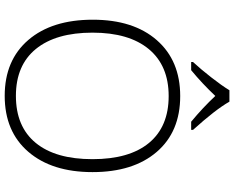

<svg xmlns="http://www.w3.org/2000/svg" viewBox="-108 -862 981 804"><g transform="rotate(90 382.0 -460.5)"><path d="M63 -358.9Q63 -529.3 148.7 -627.2Q234.4 -725.1 382.8 -725.1Q532.2 -725.1 616.7 -626.7Q701.2 -528.3 701.2 -357.9Q701.2 -188 616.2 -89.1Q531.2 9.8 381.8 9.8Q232.9 9.8 147.9 -89.1Q63 -188 63 -358.9ZM117.2 -357.9Q117.2 -204.6 185.5 -120.8Q253.9 -37.1 381.8 -37.1Q510.7 -37.1 578.9 -120.1Q647 -203.1 647 -357.9Q647 -512.2 578.9 -594.5Q510.7 -676.8 382.8 -676.8Q255.4 -676.8 186.3 -593.8Q117.2 -510.7 117.2 -357.9ZM240.2 -771V-778.8Q270.5 -811.5 304.4 -855Q338.4 -898.4 358.4 -931.2H406.2Q439.5 -872.6 524.4 -778.8V-771H490.2Q430.7 -820.3 382.3 -872.1Q329.6 -816.4 274.4 -771Z"/></g></svg>

Font: Open Sans Light
Style: Regular
Weight: 300
Foundry: Ascender Corporation
Version: Version 1.10